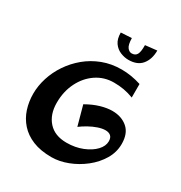

<svg xmlns="http://www.w3.org/2000/svg" viewBox="-221 -1144 1230 1303"><g transform="rotate(30 394.0 -493.0)"><path d="M371 0Q285 0 224 -25Q163 -50 124 -94Q85 -138 67 -194Q49 -250 49 -312Q49 -374 69 -437Q89 -500 127 -556.5Q165 -613 218.5 -657.5Q272 -702 340 -728Q408 -754 488 -754Q563 -754 641 -729V-623Q602 -638 565 -644.5Q528 -651 487 -651Q411 -651 350 -610Q289 -569 253.5 -498Q218 -427 218 -339Q218 -247 268 -191.5Q318 -136 410 -136Q478 -136 534 -158.5Q590 -181 622.5 -215.5Q655 -250 655 -288Q655 -316 640 -329Q625 -342 599 -342Q573 -342 541 -331Q509 -320 477.5 -302.5Q446 -285 421 -266L379 -419Q433 -450 482.5 -464.5Q532 -479 574 -479Q646 -479 693 -438.5Q740 -398 740 -316Q740 -251 706 -194Q672 -137 617 -93.5Q562 -50 497 -25Q432 0 371 0ZM493 -833Q462 -833 430 -846Q398 -859 377 -888.5Q356 -918 356 -968L440 -973Q441 -921 456 -901.5Q471 -882 490 -882Q519 -882 530.5 -903.5Q542 -925 541 -976L632 -986Q632 -918 597.5 -875.5Q563 -833 493 -833Z"/></g></svg>

Font: Marhey SemiBold
Style: Regular
Weight: 600
Designer: Nur Syamsi & Bustanul Arifin
Foundry: Namelatype
Version: Version 1.000; ttfautohint (v1.8.4.7-5d5b)